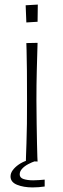

<svg xmlns="http://www.w3.org/2000/svg" viewBox="-20 -705 273 838"><path d="M144 0 93 -2Q93 -2 93.5 -22.5Q94 -43 95.5 -79.5Q97 -116 97.5 -164Q98 -212 98 -267Q98 -340 97.5 -396.5Q97 -453 96 -485Q95 -517 95 -517L144 -518Q144 -518 143 -485Q142 -452 140.5 -395Q139 -338 139 -266Q139 -212 140 -164Q141 -116 141.5 -79Q142 -42 143 -21Q144 0 144 0ZM144 -610 95 -607 92 -682 145 -685ZM122 113Q83 113 54.5 101.5Q26 90 26 65Q26 51 35.5 38Q45 25 60.5 14Q76 3 96 -4L137 -3Q119 3 103 11.5Q87 20 76.5 31.5Q66 43 66 56Q66 71 83 76.5Q100 82 125 82Q136 82 150.5 81Q165 80 175 79V109Q162 111 148.5 112Q135 113 122 113Z"/></svg>

Font: Truculenta ExtraLight
Style: Regular
Weight: 250
Version: Version 1.002